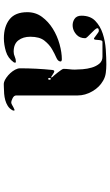

<svg xmlns="http://www.w3.org/2000/svg" viewBox="202 -790 596 1040"><g transform="rotate(90 500.0 -270.0)"><path d="M400 -250 398 -255Q395 -258 387.5 -266.5Q380 -275 372.5 -285Q365 -295 359 -303.5Q353 -312 353 -316Q353 -331 355 -346.5Q357 -362 357 -377Q357 -394 355 -419.5Q353 -445 346 -469Q339 -493 325 -510Q311 -527 287 -527H207Q201 -527 199 -520Q197 -513 196.5 -504Q196 -495 195 -488Q194 -481 189 -481Q187 -481 182 -485Q177 -489 170.5 -493.5Q164 -498 158 -502.5Q152 -507 149 -507Q146 -508 139.5 -506.5Q133 -505 133 -500Q133 -494 141.5 -484.5Q150 -475 160 -465.5Q170 -456 178.5 -447Q187 -438 187 -434Q187 -404 168 -386.5Q149 -369 126 -366Q103 -363 84 -374.5Q65 -386 65 -413Q65 -461 93 -488Q121 -515 162 -528.5Q203 -542 248.5 -545Q294 -548 329 -548Q352 -548 375 -545Q398 -542 418 -530Q453 -510 475 -471.5Q497 -433 497 -393V-60Q497 -48 511.5 -40.5Q526 -33 536 -33Q540 -33 547.5 -37Q555 -41 562 -45Q569 -49 574 -50.5Q579 -52 579 -47Q579 -43 577 -39Q568 -23 553.5 -14Q539 -5 522.5 -0.5Q506 4 488 5.5Q470 7 454 7Q446 7 439.5 7.5Q433 8 425 6Q414 3 400.5 -6.5Q387 -16 376 -28Q365 -40 357.5 -54Q350 -68 350 -80Q350 -169 359 -256Q360 -260 361 -263Q362 -266 367 -266Q371 -266 382 -258.5Q393 -251 397 -249ZM302 -307Q305 -307 309 -305.5Q313 -304 313 -300Q313 -286 292 -277Q271 -268 246 -253.5Q221 -239 200 -212.5Q179 -186 179 -136Q179 -97 198.5 -71.5Q218 -46 260 -46Q274 -46 287 -52Q300 -58 314 -58Q320 -58 319.5 -53.5Q319 -49 317 -46Q295 -15 258.5 -4Q222 7 187 7Q124 7 85 -23.5Q46 -54 46 -120Q46 -165 71.5 -199.5Q97 -234 135.5 -258Q174 -282 219 -294.5Q264 -307 302 -307ZM407 -247Q402 -247 402 -240Q402 -233 407 -233Q412 -233 412 -240Q412 -247 407 -247Z"/></g></svg>

Font: SoukouMincho
Style: Regular
Weight: 400
Designer: Dr. Ken Lunde (project architect, glyph set definition & overall production); Masataka HATTORI  (production & ideograph 
Foundry: Adobe Systems Incorporated
Version: Version 1.00